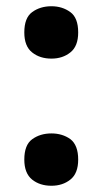

<svg xmlns="http://www.w3.org/2000/svg" viewBox="-20 -576 325 609"><path d="M57.1 -473.1Q57.1 -519.5 82 -537.6Q107.4 -556.2 143.1 -556.2Q177.7 -556.2 203.1 -537.6Q228 -519.5 228 -473.1Q228 -429.2 203.1 -409.7Q178.7 -390.1 143.1 -390.1Q106.4 -390.1 82 -409.7Q57.1 -429.2 57.1 -473.1ZM57.1 -69.8Q57.1 -116.2 82 -134.3Q107.4 -152.8 143.1 -152.8Q177.7 -152.8 203.1 -134.8Q228 -115.7 228 -69.8Q228 -25.9 203.1 -6.3Q178.7 13.2 143.1 13.2Q106.4 13.2 82 -6.3Q57.1 -26.4 57.1 -69.8Z"/></svg>

Font: Droid Sans Thai
Style: Bold
Weight: 700
Designer: Steve Matteson
Foundry: Ascender Corporation
Version: Version 1.00